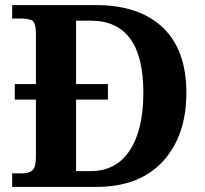

<svg xmlns="http://www.w3.org/2000/svg" viewBox="-20 -734 807 754"><path d="M543 -370.1Q543 -652.8 335.9 -652.8H278.8V-403.8H403.8V-342.8H278.8V-62H335Q436.5 -62 489.7 -143.6Q543 -225.1 543 -370.1ZM357.9 0H27.8V-53.2H69.8Q95.2 -53.2 108.2 -66.2Q121.1 -79.1 121.1 -118.2V-342.8H38.1V-403.8H121.1V-600.1Q121.1 -651.4 100.8 -656.2Q80.6 -661.1 69.8 -661.1H27.8V-713.9H357.9Q526.4 -713.9 619.1 -626Q711.9 -538.1 711.9 -369.6Q711.9 -201.2 619.9 -100.6Q527.8 0 357.9 0Z"/></svg>

Font: DroidSerif-Bold
Style: Bold
Weight: 700
Foundry: Ascender Corporation
Version: Version 1.00 build 112